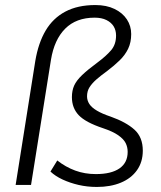

<svg xmlns="http://www.w3.org/2000/svg" viewBox="-20 -733 637 761"><path d="M364 8Q326 8 291.5 0Q257 -8 228 -21.5Q199 -35 180 -53L207 -97Q240 -71 278 -57Q316 -43 360 -43Q421 -43 453.5 -65.5Q486 -88 486 -131Q486 -150 478 -166Q470 -182 448.5 -197Q427 -212 388 -225Q319 -248 292 -276.5Q265 -305 265 -348Q265 -374 274 -394Q283 -414 305.5 -435.5Q328 -457 366 -485Q401 -511 420.5 -534Q440 -557 440 -592Q440 -613 430.5 -628.5Q421 -644 402 -653.5Q383 -663 355 -663Q282 -663 238.5 -619.5Q195 -576 182 -496L103 0H42L120 -492Q132 -563 161 -612Q190 -661 239 -687Q288 -713 358 -713Q402 -713 434 -697.5Q466 -682 483 -656Q500 -630 500 -598Q500 -565 488 -540Q476 -515 454.5 -494Q433 -473 404 -451Q379 -433 362 -418Q345 -403 335 -387.5Q325 -372 325 -351Q325 -335 334 -321Q343 -307 364 -294.5Q385 -282 418 -271Q480 -249 513 -219Q546 -189 546 -136Q546 -91 523 -58.5Q500 -26 459 -9Q418 8 364 8Z"/></svg>

Font: Nunito Sans 12pt Light
Style: Italic
Weight: 300
Italic angle: -9°
Designer: Vernon Adams
Foundry: Vernon Adams
Version: Version 3.101;gftools[0.9.27]